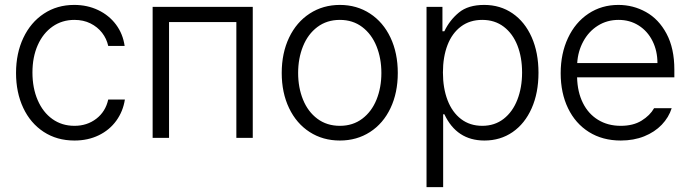

<svg xmlns="http://www.w3.org/2000/svg" viewBox="-20 -558 2793 777"><path d="M44.9 -262.7Q44.9 -342.3 74.5 -404.8Q104 -467.3 157.5 -502.7Q210.9 -538.1 280.3 -538.1Q333.5 -538.1 377.4 -517.1Q421.4 -496.1 449.5 -458.5Q477.5 -420.9 484.4 -372.1H418Q411.6 -401.4 393.1 -425.3Q374.5 -449.2 345.9 -463.4Q317.4 -477.5 281.2 -477.5Q231.4 -477.5 192.9 -450.7Q154.3 -423.8 132.8 -375.5Q111.3 -327.1 111.3 -264.6Q111.3 -201.7 132.6 -152.6Q153.8 -103.5 192.1 -76.2Q230.5 -48.8 281.2 -48.8Q332.5 -48.8 369.9 -77.6Q407.2 -106.4 418 -155.3H485.4Q478 -107.4 450.7 -69.6Q423.3 -31.7 379.6 -10.5Q335.9 10.7 281.2 10.7Q210.4 10.7 156.7 -24.4Q103 -59.6 74 -121.6Q44.9 -183.6 44.9 -262.7Z M597.7 -530.3H1002.9V0H936.5V-468.8H664.1V0H597.7Z M1120.1 -262.7Q1120.1 -343.3 1149.9 -405.8Q1179.7 -468.3 1233.4 -503.2Q1287.1 -538.1 1355.5 -538.1Q1423.8 -538.1 1477.3 -503.2Q1530.8 -468.3 1560.3 -405.8Q1589.8 -343.3 1589.8 -262.7Q1589.8 -182.6 1560.3 -120.4Q1530.8 -58.1 1477.3 -23.7Q1423.8 10.7 1355.5 10.7Q1286.6 10.7 1233.2 -23.7Q1179.7 -58.1 1149.9 -120.4Q1120.1 -182.6 1120.1 -262.7ZM1523.4 -262.7Q1523.4 -321.8 1503.7 -370.8Q1483.9 -419.9 1445.8 -448.7Q1407.7 -477.5 1355.5 -477.5Q1302.7 -477.5 1264.4 -448.7Q1226.1 -419.9 1206.3 -370.8Q1186.5 -321.8 1186.5 -262.7Q1186.5 -203.6 1206.3 -154.8Q1226.1 -106 1264.4 -77.4Q1302.7 -48.8 1355.5 -48.8Q1407.7 -48.8 1445.8 -77.4Q1483.9 -106 1503.7 -154.8Q1523.4 -203.6 1523.4 -262.7Z M1706.1 -530.3H1770.5V-431.6H1778.3Q1799.8 -476.6 1837.2 -507.3Q1874.5 -538.1 1939.5 -538.1Q2004.4 -538.1 2054.2 -503.9Q2104 -469.7 2131.6 -407.5Q2159.2 -345.2 2159.2 -263.7Q2159.2 -182.1 2131.6 -119.9Q2104 -57.6 2054.4 -23.4Q2004.9 10.7 1940.4 10.7Q1828.1 10.7 1778.3 -95.7H1773.4V199.2H1706.1ZM1931.6 -48.8Q1981.9 -48.8 2018.3 -77.1Q2054.7 -105.5 2073.7 -154.5Q2092.8 -203.6 2092.8 -264.6Q2092.8 -325.7 2074 -373.8Q2055.2 -421.9 2018.8 -449.7Q1982.4 -477.5 1931.6 -477.5Q1881.3 -477.5 1845.5 -450.7Q1809.6 -423.8 1791 -375.7Q1772.5 -327.6 1772.5 -264.6Q1772.5 -201.2 1791.3 -152.3Q1810.1 -103.5 1845.9 -76.2Q1881.8 -48.8 1931.6 -48.8Z M2249 -261.7Q2249 -341.3 2278.6 -404.3Q2308.1 -467.3 2361.3 -502.7Q2414.6 -538.1 2482.4 -538.1Q2542.5 -538.1 2594.2 -509.3Q2646 -480.5 2677.5 -421.4Q2709 -362.3 2709 -276.4V-245.1H2315.4Q2316.9 -185.5 2338.9 -141.4Q2360.8 -97.2 2400.4 -73Q2439.9 -48.8 2492.2 -48.8Q2542.5 -48.8 2576.4 -69.8Q2610.4 -90.8 2627 -120.1H2698.2Q2686.5 -83 2658 -53.2Q2629.4 -23.4 2586.9 -6.3Q2544.4 10.7 2492.2 10.7Q2418.5 10.7 2363.5 -23.7Q2308.6 -58.1 2278.8 -119.9Q2249 -181.6 2249 -261.7ZM2640.6 -302.7Q2640.6 -352.1 2620.6 -392.1Q2600.6 -432.1 2564.7 -454.8Q2528.8 -477.5 2483.4 -477.5Q2436.5 -477.5 2399.4 -454.1Q2362.3 -430.7 2340.6 -390.6Q2318.8 -350.6 2315.9 -302.7Z"/></svg>

Font: Pretendard GOV Light
Style: Regular
Weight: 300
Designer: Base glyphs from Inter by Rasmus Andersson; Hangeul glyphs from Noto Sans CJK(Source Han Sans) by Jang Soo-young and Kan
Foundry: Kil Hyung-jin
Version: Version 1.309